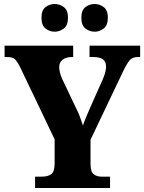

<svg xmlns="http://www.w3.org/2000/svg" viewBox="-20 -943 724 963"><path d="M156 0V-57H190Q219 -57 236.5 -69Q254 -81 254 -124V-244L82 -604Q67 -634 55.5 -645.5Q44 -657 15 -657H3V-714H347V-657H341Q311 -657 294 -643.5Q277 -630 277 -607Q277 -595 280.5 -580Q284 -565 290 -551L359 -406Q373 -379 380.5 -358Q388 -337 396 -314Q405 -340 418 -370Q431 -400 445 -432L496 -546Q506 -570 509 -585Q512 -600 512 -607Q512 -634 496 -645.5Q480 -657 447 -657H429V-714H683V-657H671Q645 -657 631 -641.5Q617 -626 595 -580L434 -242V-123Q434 -81 450 -69Q466 -57 489 -57H532V0ZM455 -784Q429 -784 408.5 -800Q388 -816 388 -854Q388 -892 408.5 -907.5Q429 -923 455 -923Q479 -923 500 -907.5Q521 -892 521 -854Q521 -816 500 -800Q479 -784 455 -784ZM254 -784Q229 -784 208.5 -800Q188 -816 188 -854Q188 -892 208.5 -907.5Q229 -923 254 -923Q279 -923 300 -907.5Q321 -892 321 -854Q321 -816 300 -800Q279 -784 254 -784Z"/></svg>

Font: Noto Serif Armenian SemiCondensed ExtraBold
Style: Regular
Weight: 800
Width: 4
Designer: Monotype Design Team
Foundry: Monotype Imaging Inc.
Version: Version 2.008; ttfautohint (v1.8.4.7-5d5b)